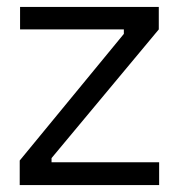

<svg xmlns="http://www.w3.org/2000/svg" viewBox="-20 -535 516 555"><path d="M37 0V-71L338 -437V-450H38V-515H439V-450L129 -78V-66H440V0Z"/></svg>

Font: Bricolage Grotesque 10pt Light
Style: Regular
Weight: 300
Designer: Mathieu Triay
Foundry: Atelier Triay
Version: Version 1.000; ttfautohint (v1.8.4.7-5d5b);gftools[0.9.32]